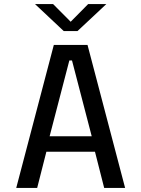

<svg xmlns="http://www.w3.org/2000/svg" viewBox="-20 -920 690 940"><path d="M592.5 0H490L445 -177H207L162 0H59.5L243.5 -700H408.5ZM319.5 -624 223 -253H429L332.5 -624ZM151.5 -900H240L326 -813.5L411.5 -900H500.5L359.5 -768H292Z"/></svg>

Font: Trispace
Style: Regular
Weight: 400
Designer: Tyler Finck
Foundry: Etcetera Type Company
Version: Version 1.210; ttfautohint (v1.8.3)